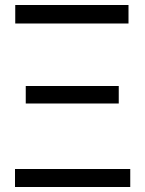

<svg xmlns="http://www.w3.org/2000/svg" viewBox="-20 -748 580 768"><path d="M40 0H501V-72H40ZM41 -654H494V-728H41ZM83 -334H455V-404H83Z"/></svg>

Font: Wafeq
Style: Regular
Weight: 400
Designer: Rasmus Andersson & Azza Alameddine
Foundry: Google & TypeTogether
Version: Version 3.000;FEAKit 1.0